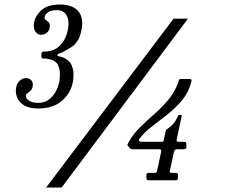

<svg xmlns="http://www.w3.org/2000/svg" viewBox="-20 -783 1040 853"><path d="M51 -389Q53 -410.5 66.5 -423.2Q80 -436 95 -436Q109.5 -436 118.5 -427Q127.5 -418 125.5 -401Q123.5 -387.5 116.5 -380.8Q109.5 -374 102.8 -369.5Q96 -365 95 -358.5Q94 -346 108.8 -336Q123.5 -326 150 -326Q179 -326 199.2 -342.2Q219.5 -358.5 231 -382.8Q242.5 -407 245 -431.5Q249.5 -467.5 238.5 -492.2Q227.5 -517 189 -522Q179 -523.5 171.5 -523Q164 -522.5 164 -535.5V-541Q164 -554.5 173.2 -554Q182.5 -553.5 192.5 -555Q222 -558.5 241.5 -576Q261 -593.5 271.2 -617.8Q281.5 -642 283.5 -664.5Q287.5 -694.5 275 -716.2Q262.5 -738 230.5 -738Q205 -738 192 -727.5Q179 -717 178 -705Q177 -698 183.8 -694Q190.5 -690 196.8 -683.5Q203 -677 201 -663.5Q199.5 -647 188.5 -637.8Q177.5 -628.5 163 -628.5Q148 -628.5 138.2 -641.2Q128.5 -654 130.5 -675.5Q133.5 -708 161.5 -735.5Q189.5 -763 246.5 -763Q297.5 -763 323.5 -737.5Q349.5 -712 344.5 -666Q339.5 -627.5 327.5 -606.8Q315.5 -586 298.8 -575Q282 -564 263 -554Q249 -547 242.2 -545Q235.5 -543 235 -538Q234.5 -534.5 241.5 -533Q248.5 -531.5 258 -528.5Q288.5 -517 299 -491.5Q309.5 -466 305.5 -431.5Q300 -376.5 259.2 -338.8Q218.5 -301 150.5 -301Q96.5 -301 71.8 -327Q47 -353 51 -389ZM751 -700H815L254 50H185ZM770.5 -7V8.5Q770.5 18 760 18H640.5Q630.5 18 630.5 8.5V-5Q630.5 -15 640.5 -15H666.5Q676 -15 677.5 -22.5L696 -108.5Q698.5 -120 687.5 -120H571Q561 -120 556.5 -125L549.5 -133Q545.5 -137 546.2 -139.8Q547 -142.5 550 -148.5Q570 -185.5 600.5 -215.8Q631 -246 664.2 -275Q697.5 -304 726.2 -337.8Q755 -371.5 771.5 -416Q774 -423 775.2 -427.5Q776.5 -432 785.5 -432H818.5Q827.5 -432 829.8 -430Q832 -428 830 -419.5Q818.5 -373.5 789.2 -338.2Q760 -303 723.8 -274.5Q687.5 -246 653.8 -220.2Q620 -194.5 600.5 -167.5Q590 -153 612.5 -153H700Q706 -153 707.5 -160.5L715.5 -198Q717 -205.5 719 -207Q721 -208.5 725.5 -211.5Q737 -219.5 748.2 -231.2Q759.5 -243 768.5 -263.5Q770.5 -267 772 -270Q773.5 -273 779 -273H780.5Q786.5 -273 787.2 -271Q788 -269 786.5 -263.5L765.5 -166Q763.5 -158 765.8 -155.5Q768 -153 776.5 -153H798Q808 -153 808 -142.5V-129Q808 -120 796 -120H766.5Q755.5 -120 753 -108.5L735 -26Q733.5 -19 735 -17Q736.5 -15 743.5 -15H759Q764.5 -15 767.5 -14Q770.5 -13 770.5 -7Z"/></svg>

Font: Besley* Narrow
Style: Italic
Weight: 400
Width: 4
Italic angle: -13°
Designer: Owen Earl
Foundry: indestructible type*
Version: Version 3.000; ttfautohint (v1.8.3)